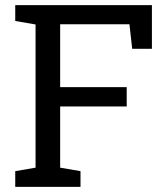

<svg xmlns="http://www.w3.org/2000/svg" viewBox="-20 -731 653 751"><path d="M215.3 -636.2V-390.1H475.6V-314.5H215.3V-75.2L294.9 -61.5V0H39.6V-61.5L119.1 -75.2V-635.3L39.6 -648.9V-710.9H574.2V-540H497.1L486.3 -636.2Z"/></svg>

Font: Battambang
Style: Regular
Weight: 400
Designer: Danh Hong
Version: Version 8.002; ttfautohint (v1.8.3)